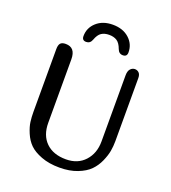

<svg xmlns="http://www.w3.org/2000/svg" viewBox="-164 -1038 1045 1174"><g transform="rotate(20 359.0 -451.5)"><path d="M515 -791Q515 -763 488 -763Q462 -763 452 -790Q439 -826 418.5 -839Q398 -852 368 -852Q338 -852 318 -839Q298 -826 285 -790Q275 -763 249 -763Q222 -763 222 -791Q222 -845 262.5 -881.5Q303 -918 368 -918Q434 -918 474.5 -881.5Q515 -845 515 -791ZM201 -219Q201 -138 248 -92Q295 -46 378 -46Q455 -46 500.5 -96Q546 -146 546 -223V-653Q546 -682 558.5 -695.5Q571 -709 587 -709Q603 -709 614 -698Q625 -687 625 -664V-254Q625 -221 619.5 -189.5Q614 -158 597 -119.5Q580 -81 552 -52.5Q524 -24 474 -4.5Q424 15 358 15Q290 15 239 -4.5Q188 -24 161 -51Q134 -78 117.5 -117Q101 -156 97 -186.5Q93 -217 93 -251V-659Q93 -686 103 -697.5Q113 -709 137 -709Q201 -709 201 -632Z"/></g></svg>

Font: Marmelad
Style: Regular
Weight: 400
Designer: Manvel Shmavonyan
Foundry: Cyreal
Version: Version 1.001;PS 001.001;hotconv 1.0.88;makeotf.lib2.5.64775